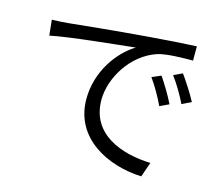

<svg xmlns="http://www.w3.org/2000/svg" viewBox="-106 -863 1211 1041"><g transform="rotate(15 500.0 -342.5)"><path d="M79 -658 88 -571C196 -594 451 -618 558 -630C466 -575 371 -448 371 -292C371 -69 582 30 767 37L796 -46C633 -52 451 -114 451 -309C451 -428 538 -580 680 -626C731 -641 819 -642 876 -642V-722C809 -719 715 -713 606 -704C422 -689 233 -670 168 -663C149 -661 117 -659 79 -658ZM732 -519 681 -497C711 -456 740 -404 763 -356L814 -380C793 -424 755 -486 732 -519ZM841 -561 792 -538C823 -496 852 -447 876 -398L928 -423C905 -467 865 -528 841 -561Z"/></g></svg>

Font: Noto Sans Mono CJK SC
Style: Regular
Weight: 400
Designer: Ryoko NISHIZUKA 西塚涼子 (kana, bopomofo & ideographs); Paul D. Hunt (Latin, Greek & Cyrillic); Sandoll Communications 산돌커뮤니
Foundry: Adobe
Version: Version 2.004;hotconv 1.0.118;makeotfexe 2.5.65603